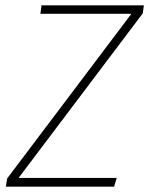

<svg xmlns="http://www.w3.org/2000/svg" viewBox="-20 -702 561 722"><path d="M7 -31 474 -650H132L136 -682H521L517 -652L50 -33H419L409 0H2Z"/></svg>

Font: FiraGO UltraLight
Style: Italic
Weight: 200
Italic angle: -8°
Designer: bBox Type GmbH
Foundry: bBox Type GmbH
Version: Version 1.001